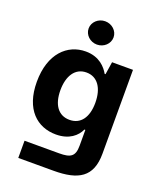

<svg xmlns="http://www.w3.org/2000/svg" viewBox="-173 -873 980 1185"><g transform="rotate(20 316.5 -281.0)"><path d="M326 207.4C486.5 207.4 572.8 159.8 572.8 5.3V-545.5H435.4L422.6 -462.4H416.9C396.7 -498.2 352.3 -552.6 261 -552.6C141.3 -552.6 40.1 -459.5 40.1 -273.8C40.1 -92.3 138.5 -7.8 261.4 -7.8C348.4 -7.8 397 -51.5 416.9 -96.6H423.3V7.5C423.3 78.1 394.9 94.5 321.4 94.5H93.4V207.4ZM194.6 -274.5C194.6 -367.2 234.4 -432.2 309.3 -432.2C382.8 -432.2 424 -370 424 -274.5C424 -178.3 382.1 -121.4 309.3 -121.4C235.1 -121.4 194.6 -180.4 194.6 -274.5ZM228 -692.5C228 -650.2 264.9 -615.8 309.7 -615.8C354.8 -615.8 391.7 -650.2 391.7 -692.5C391.7 -734.4 354.8 -768.8 309.7 -768.8C264.9 -768.8 228 -734.4 228 -692.5Z"/></g></svg>

Font: GiG Sans
Style: Bold
Weight: 700
Designer: Andreas Faust
Version: Version 1.100;FEAKit 1.0